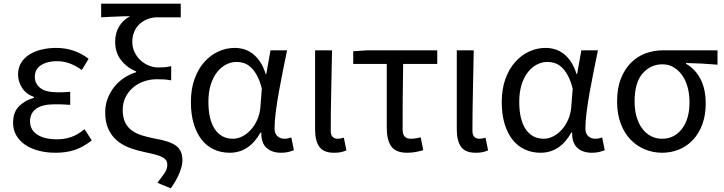

<svg xmlns="http://www.w3.org/2000/svg" viewBox="-20 -816 3928 1042"><path d="M281 13Q231 13 188.5 1.5Q146 -10 115.5 -31Q85 -52 68 -82Q51 -112 51 -150Q51 -208 84.5 -240.5Q118 -273 164 -285V-290Q122 -305 100 -339Q78 -373 78 -411Q78 -448 94.5 -475Q111 -502 139.5 -520Q168 -538 205.5 -547Q243 -556 285 -556Q335 -556 379 -541Q423 -526 461 -497L424 -436Q392 -459 359 -471.5Q326 -484 288 -484Q237 -484 203 -462.5Q169 -441 169 -399Q169 -362 198.5 -338.5Q228 -315 294 -315Q310 -315 325.5 -315.5Q341 -316 361 -318V-247Q337 -249 317 -249.5Q297 -250 277 -250Q210 -250 176.5 -226Q143 -202 143 -157Q143 -112 181.5 -86Q220 -60 290 -60Q330 -60 365.5 -72Q401 -84 439 -115L478 -54Q429 -16 383.5 -1.5Q338 13 281 13Z M834 176Q863 139 875.5 119.5Q888 100 888 77Q888 65 882.5 55.5Q877 46 863 38Q849 30 825 23.5Q801 17 763 9Q720 0 681.5 -14.5Q643 -29 614 -54Q585 -79 568 -116Q551 -153 551 -207Q551 -247 564.5 -282Q578 -317 601 -345.5Q624 -374 654.5 -394Q685 -414 719 -424V-428Q669 -449 637 -489.5Q605 -530 605 -590Q605 -637 626.5 -672.5Q648 -708 686 -728Q664 -728 646 -727.5Q628 -727 610.5 -726Q593 -725 573.5 -724.5Q554 -724 529 -722V-796H961V-722H834Q807 -722 782.5 -713Q758 -704 739 -687Q720 -670 709 -645Q698 -620 698 -588Q698 -558 710.5 -532.5Q723 -507 742.5 -489Q762 -471 787 -460.5Q812 -450 836 -450Q858 -450 872.5 -451Q887 -452 909 -457V-380Q887 -384 869.5 -385Q852 -386 831 -386Q796 -386 763 -375Q730 -364 704 -342.5Q678 -321 662 -290Q646 -259 646 -219Q646 -179 659 -152Q672 -125 695.5 -108Q719 -91 751 -81Q783 -71 820 -64Q861 -57 889.5 -47.5Q918 -38 936 -24.5Q954 -11 962 8.5Q970 28 970 56Q970 81 955 120Q940 159 907 206Z M1227 13Q1180 13 1141 -5Q1102 -23 1074.5 -58Q1047 -93 1031.5 -144Q1016 -195 1016 -262Q1016 -332 1035.5 -386.5Q1055 -441 1088 -478.5Q1121 -516 1164 -536Q1207 -556 1254 -556Q1280 -556 1305 -548.5Q1330 -541 1352 -524Q1374 -507 1392 -480Q1410 -453 1422 -414H1425L1448 -543H1538Q1527 -489 1515 -430Q1503 -371 1493 -314.5Q1483 -258 1476.5 -207Q1470 -156 1470 -119Q1470 -91 1485.5 -77Q1501 -63 1524 -63Q1533 -63 1543 -65Q1553 -67 1561 -70L1575 -1Q1563 4 1546 8.5Q1529 13 1505 13Q1456 13 1426.5 -13.5Q1397 -40 1398 -97H1394Q1332 13 1227 13ZM1244 -63Q1271 -63 1296.5 -76.5Q1322 -90 1342.5 -113Q1363 -136 1376.5 -167Q1390 -198 1393 -232L1401 -335Q1390 -379 1374 -407.5Q1358 -436 1340 -452Q1322 -468 1302.5 -474Q1283 -480 1264 -480Q1235 -480 1207.5 -466Q1180 -452 1158.5 -425Q1137 -398 1124 -357.5Q1111 -317 1111 -263Q1111 -167 1146 -115Q1181 -63 1244 -63Z M1793 13Q1736 13 1713 -19.5Q1690 -52 1690 -113V-543H1782Q1780 -432 1777.5 -318.5Q1775 -205 1775 -106Q1775 -83 1785.5 -73Q1796 -63 1813 -63Q1828 -63 1846 -69L1860 0Q1847 6 1831.5 9.5Q1816 13 1793 13Z M1975 -543H2353V-469H2168Q2166 -376 2165.5 -287.5Q2165 -199 2165 -116Q2165 -87 2176 -75Q2187 -63 2210 -63Q2234 -63 2263 -71L2277 -1Q2260 4 2238 8.5Q2216 13 2190 13Q2128 13 2103.5 -21.5Q2079 -56 2079 -122V-469H1897V-538Z M2562 13Q2505 13 2482 -19.5Q2459 -52 2459 -113V-543H2551Q2549 -432 2546.5 -318.5Q2544 -205 2544 -106Q2544 -83 2554.5 -73Q2565 -63 2582 -63Q2597 -63 2615 -69L2629 0Q2616 6 2600.5 9.5Q2585 13 2562 13Z M2914 13Q2867 13 2828 -5Q2789 -23 2761.5 -58Q2734 -93 2718.5 -144Q2703 -195 2703 -262Q2703 -332 2722.5 -386.5Q2742 -441 2775 -478.5Q2808 -516 2851 -536Q2894 -556 2941 -556Q2967 -556 2992 -548.5Q3017 -541 3039 -524Q3061 -507 3079 -480Q3097 -453 3109 -414H3112L3135 -543H3225Q3214 -489 3202 -430Q3190 -371 3180 -314.5Q3170 -258 3163.5 -207Q3157 -156 3157 -119Q3157 -91 3172.5 -77Q3188 -63 3211 -63Q3220 -63 3230 -65Q3240 -67 3248 -70L3262 -1Q3250 4 3233 8.5Q3216 13 3192 13Q3143 13 3113.5 -13.5Q3084 -40 3085 -97H3081Q3019 13 2914 13ZM2931 -63Q2958 -63 2983.5 -76.5Q3009 -90 3029.5 -113Q3050 -136 3063.5 -167Q3077 -198 3080 -232L3088 -335Q3077 -379 3061 -407.5Q3045 -436 3027 -452Q3009 -468 2989.5 -474Q2970 -480 2951 -480Q2922 -480 2894.5 -466Q2867 -452 2845.5 -425Q2824 -398 2811 -357.5Q2798 -317 2798 -263Q2798 -167 2833 -115Q2868 -63 2931 -63Z M3573 13Q3524 13 3479.5 -5.5Q3435 -24 3401.5 -59Q3368 -94 3348.5 -146Q3329 -198 3329 -265Q3329 -337 3349.5 -389Q3370 -441 3404.5 -475.5Q3439 -510 3484 -526.5Q3529 -543 3577 -543H3874V-465Q3828 -469 3788 -471Q3748 -473 3703 -474V-470Q3754 -441 3782 -386.5Q3810 -332 3810 -254Q3810 -191 3791.5 -141Q3773 -91 3741 -57Q3709 -23 3666 -5Q3623 13 3573 13ZM3574 -63Q3639 -63 3680.5 -116Q3722 -169 3722 -262Q3722 -303 3712.5 -340Q3703 -377 3684 -405Q3665 -433 3637.5 -450Q3610 -467 3575 -467Q3511 -467 3467.5 -417.5Q3424 -368 3424 -265Q3424 -219 3435 -181.5Q3446 -144 3466 -117.5Q3486 -91 3513.5 -77Q3541 -63 3574 -63Z"/></svg>

Font: Kinto Sans
Style: Regular
Weight: 400
Designer: Authors: Ryoko NISHIZUKA  (kana & ideographs); Paul D. Hunt (Latin, Greek & Cyrillic); Wenlong ZHANG  (bopomofo); Sandol
Foundry: Adobe Systems Incorporated, ookami Inc.
Version: Version 0.001